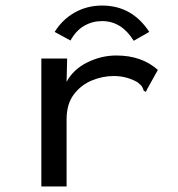

<svg xmlns="http://www.w3.org/2000/svg" viewBox="-20 -671 640 692"><path d="M129 -460H222L220 -376Q244 -421 294.5 -446Q345 -471 399 -471Q491 -471 549 -419L510 -349L506 -340L498 -344Q496 -352 492 -358.5Q488 -365 475 -375Q436 -397 390 -397Q350 -397 311 -381Q272 -365 246 -330.5Q220 -296 220 -241V1H129ZM234 -525 177 -556Q205 -601 249.5 -626Q294 -651 348 -651Q456 -651 518 -556L462 -524Q418 -595 348 -595Q313 -595 283.5 -578Q254 -561 234 -525Z"/></svg>

Font: Inconsolata Expanded Medium
Style: Regular
Weight: 500
Width: 7
Monospace: yes
Designer: Raph Levien, Cyreal, Brenton Simpson
Foundry: Raph Levien, Cyreal, Google
Version: Version 3.001; ttfautohint (v1.8.2.53-6de2)